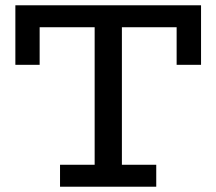

<svg xmlns="http://www.w3.org/2000/svg" viewBox="-20 -706 818 726"><path d="M38.1 -686H740.2V-460.9H647.9V-603H440.9V-83H570.8V0H207V-83H337.9V-603H129.9V-460.9H38.1Z"/></svg>

Font: BioRhyme
Style: Regular
Weight: 400
Designer: Aoife Mooney
Foundry: Aoife Mooney Type
Version: Version 1.500;PS 001.500;hotconv 1.0.88;makeotf.lib2.5.64775